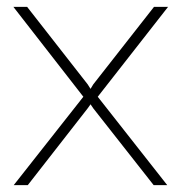

<svg xmlns="http://www.w3.org/2000/svg" viewBox="-20 -540 528 560"><path d="M59.1 -520 235.8 -293.9 244.1 -280.8 252 -293.9 429.2 -520H470.2L265.1 -257.8L467.8 0H428.2L252 -224.1L244.1 -235.8L235.8 -224.1L61 0H20L223.1 -257.8L19 -520Z"/></svg>

Font: Rawline ExtraLight
Style: Regular
Weight: 275
Designer: Matt McInerney, Pablo Impallari, Rodrigo Fuenzalida
Foundry: Matt McInerney, Pablo Impallari, Rodrigo Fuenzalida
Version: Version 4.020;PS 004.020;hotconv 1.0.88;makeotf.lib2.5.64775